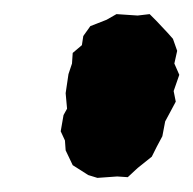

<svg xmlns="http://www.w3.org/2000/svg" viewBox="-20 -726 274 272"><path d="M118 -474 105 -478 83 -492 73 -513 72 -527 66 -540 70 -563 75 -572 73 -594 77 -621 82 -636 83 -651 96 -662 98 -675 108 -689 131 -698 145 -706 175 -704 192 -706 201 -697 217 -680 225 -671 231 -654 227 -636 234 -620 226 -597 229 -582 221 -567 214 -554 210 -533 202 -518 195 -504 175 -488 161 -475 146 -476Z"/></svg>

Font: Winky Rough
Style: Bold Italic
Weight: 700
Italic angle: -8.97852°
Designer: Simon Atzbach
Foundry: typofactur
Version: Version 1.206; ttfautohint (v1.8.4.7-5d5b)